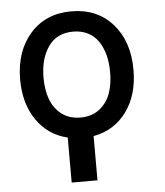

<svg xmlns="http://www.w3.org/2000/svg" viewBox="-53 -600 732 851"><g transform="rotate(-5 312.5 -175.0)"><path d="M231.4 3.4Q144.5 -17.6 94.2 -90.6Q43.9 -163.6 43.5 -270.5Q43.9 -397.5 112.8 -475.1Q181.6 -552.7 295.9 -552.7Q410.2 -552.7 479 -475.1Q547.9 -397.5 547.9 -270.5Q547.9 -159.2 493.7 -84.7Q439.5 -10.3 346.2 6.8V203.6H231.4ZM443.8 -270.5Q443.8 -310.5 435.1 -344.7Q426.3 -378.9 408.7 -405.5Q391.1 -432.1 362.3 -447.3Q333.5 -462.4 295.9 -462.4Q222.7 -462.4 185.1 -408.2Q147.5 -354 147.5 -270.5Q147.5 -216.8 162.6 -174.8Q177.7 -132.8 211.9 -106.4Q246.1 -80.1 295.9 -80.1Q345.7 -80.1 379.9 -106.4Q414.1 -132.8 429.2 -174.8Q444.3 -216.8 443.8 -270.5Z"/></g></svg>

Font: Interop Med
Style: Regular
Weight: 500
Designer: Rasmus Andersson, Google, Jang Haemin
Foundry: jhaemin
Version: Version 1.007